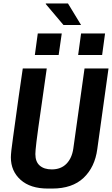

<svg xmlns="http://www.w3.org/2000/svg" viewBox="-20 -1083 649 1113"><path d="M257 10Q156 10 99.5 -40.5Q43 -91 43 -171Q43 -184 46 -212.5Q49 -241 55.5 -285.5Q62 -330 70 -390Q78 -450 88.5 -524Q99 -598 112 -686H251Q234 -565 222 -482Q210 -399 202.5 -346Q195 -293 191.5 -262.5Q188 -232 186.5 -216Q185 -200 185 -190Q185 -145 210.5 -123Q236 -101 280 -101Q333 -101 365 -133.5Q397 -166 405 -222L470 -686H609L544 -219Q530 -114 464.5 -52Q399 10 283 10ZM450 -938H348L245 -1060L246 -1063H374ZM572 -764H433L450 -889H589ZM320 -764H182L199 -889H338Z"/></svg>

Font: Chivo Mono SemiBold
Style: Italic
Weight: 600
Italic angle: -8.05°
Monospace: yes
Version: Version 1.008